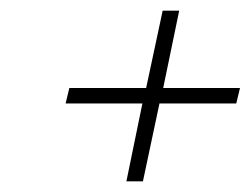

<svg xmlns="http://www.w3.org/2000/svg" viewBox="-20 -550 470 360"><path d="M316 -530H285L254 -385H110L103 -356H247L217 -210H248L279 -356H423L430 -385H286Z"/></svg>

Font: Advent Pro ExtraLight
Style: Italic
Weight: 250
Italic angle: -12°
Version: Version 3.000